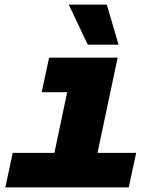

<svg xmlns="http://www.w3.org/2000/svg" viewBox="-20 -809 690 829"><path d="M35 -149H215L270 -411H160L192 -560H488L401 -149H568L536 0H3ZM359 -616 277 -789H441L492 -616Z"/></svg>

Font: Azeret Mono ExtraBold
Style: Italic
Weight: 800
Italic angle: -12°
Designer: Martin Vácha
Foundry: Displaay
Version: Version 1.000; Glyphs 3.0.3, build 3074